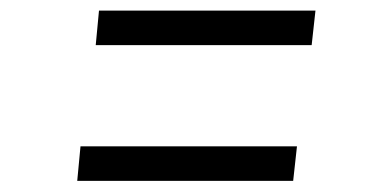

<svg xmlns="http://www.w3.org/2000/svg" viewBox="-20 -498 709 353"><path d="M162 -478.5H560L553 -415H156ZM128 -229H526L519 -165.5H122Z"/></svg>

Font: Merriweather Light 18pt Light
Style: Italic
Weight: 300
Italic angle: -7.8°
Version: Version 2.101